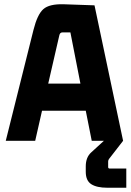

<svg xmlns="http://www.w3.org/2000/svg" viewBox="-20 -660 612 900"><path d="M572 220H483Q434 220 408 203.5Q382 187 382 145V120Q382 77 408 54L467 0H410L382 -141H177L145 0H7L137 -520Q155 -592 183 -617Q211 -642 279 -640L423 -635L557 0L495 80Q487 89 487 97V123Q487 130 494 130H572ZM258 -494 206 -268H357L310 -508H272Q261 -508 258 -494Z"/></svg>

Font: Gemunu Libre ExtraBold
Style: Regular
Weight: 800
Designer: Puspanada Ekanayake, Sola Matas, Pathum Egodawatta, Kosala Senevirathne
Foundry: mooniak
Version: Version 1.100